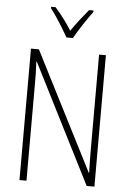

<svg xmlns="http://www.w3.org/2000/svg" viewBox="-62 -994 699 1039"><g transform="rotate(5 287.5 -474.5)"><path d="M491 0H449L122 -646H119Q121 -616 121.5 -584.5Q122 -553 122 -512V0H84V-714H127L454 -72H456Q455 -108 454.5 -146Q454 -184 454 -211V-714H491ZM270 -791Q257 -814 240 -842Q223 -870 205 -896.5Q187 -923 173 -941V-949H197Q219 -925 243.5 -892.5Q268 -860 287 -829Q309 -861 331 -889.5Q353 -918 379 -949H403V-941Q380 -910 352 -867.5Q324 -825 305 -791Z"/></g></svg>

Font: Noto Sans Lao Condensed ExtraLight
Style: Regular
Weight: 200
Width: 3
Designer: Monotype Design Team
Foundry: Monotype Imaging Inc.
Version: Version 2.003; ttfautohint (v1.8.4.7-5d5b)